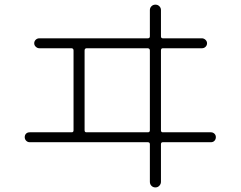

<svg xmlns="http://www.w3.org/2000/svg" viewBox="-20 -775 1040 830"><path d="M345.7 -556.6V-211.9Q345.7 -203.1 353.5 -203.1H619.1Q627.9 -203.1 627.9 -211.9V-556.6Q627.9 -565.4 619.1 -566.4H353.5Q345.7 -565.4 345.7 -556.6ZM108.4 -160.2Q99.6 -160.2 93.3 -166.5Q86.9 -172.9 86.9 -182.1Q86.9 -191.4 92.8 -197.3Q98.6 -203.1 108.4 -203.1H290Q297.9 -203.1 297.9 -211.9V-556.6Q297.9 -565.4 290 -566.4H150.4Q141.6 -566.4 134.8 -572.8Q127.9 -579.1 127.9 -587.9Q127.9 -596.7 134.3 -603Q140.6 -609.4 150.4 -609.4H619.1Q627.9 -609.4 627.9 -618.2V-731.4Q627.9 -741.2 634.8 -748Q641.6 -754.9 651.9 -754.9Q662.1 -754.9 668.9 -748Q675.8 -741.2 675.8 -731.4V-618.2Q675.8 -609.4 683.6 -609.4H852.5Q861.3 -609.4 868.2 -603Q875 -596.7 875 -587.9Q875 -579.1 868.7 -572.8Q862.3 -566.4 852.5 -566.4H683.6Q675.8 -566.4 675.8 -556.6V-211.9Q675.8 -203.1 683.6 -203.1H891.6Q900.4 -203.1 906.7 -197.3Q913.1 -191.4 913.1 -182.1Q913.1 -172.9 907.2 -166.5Q901.4 -160.2 891.6 -160.2H683.6Q675.8 -160.2 675.8 -151.4V10.7Q675.8 20.5 668.9 27.8Q662.1 35.2 651.9 35.2Q641.6 35.2 634.8 28.3Q627.9 21.5 627.9 10.7V-151.4Q627.9 -160.2 619.1 -160.2Z"/></svg>

Font: Rounded Mgen+ 2m light
Style: Regular
Weight: 200
Designer: [Source Han Sans]
Ryoko NISHIZUKA  (kana & ideographs); Paul D. Hunt (Latin, Greek & Cyrillic); Wenlong ZHANG  (bopomofo
Version: Version 1.059.20150602